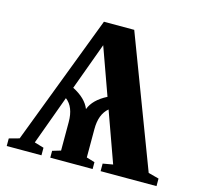

<svg xmlns="http://www.w3.org/2000/svg" viewBox="-98 -767 917 873"><g transform="rotate(15 361.0 -330.0)"><path d="M710.9 0H447.8V-35.6L495.1 -43.9L410.2 -280.3Q371.1 -247.6 371.1 -178.2V-43.9L410.2 -32.2V0H210.9V-32.2L250 -43.9V-178.2Q250 -249 209.5 -279.8L125 -48.8L169.4 -35.6V0H5.9V-35.6L53.7 -48.8L286.6 -660.2H429.2L661.1 -48.8L710.9 -35.6ZM229.5 -334Q292 -302.2 310.5 -255.4Q328.1 -302.7 390.6 -334.5L311 -556.2Z"/></g></svg>

Font: Tinos
Style: Bold
Weight: 700
Designer: Steve Matteson
Foundry: Monotype Imaging Inc.
Version: Version 1.23